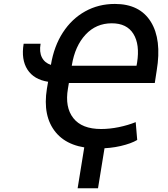

<svg xmlns="http://www.w3.org/2000/svg" viewBox="-20 -754 867 990"><path d="M101.9 -528.4H189.3Q181.8 -486.2 196 -458.1Q210.2 -430 242.5 -419.4Q258.5 -516 304.3 -586.5Q350.1 -657 419 -695.3Q487.9 -733.7 572.4 -733.7Q700.3 -733.7 757.5 -642Q814.6 -550.4 788 -390.3L778.1 -326H335.2L330.3 -296.9Q313.9 -201.3 358 -145.1Q402 -88.8 501.4 -88.8Q545.5 -88.8 592.9 -98.5Q640.3 -108.3 679.7 -124.3L687.5 -32.3Q656.6 -13.8 602.5 -1.2Q548.3 11.4 485.4 11.4Q335.9 11.4 267.4 -71.7Q198.9 -154.8 221.9 -296.9L228 -332.4Q154.8 -343.8 121.6 -395.2Q88.4 -446.7 101.9 -528.4ZM350.1 -415.1H683.9L686.8 -430.8Q701.7 -524.9 667.8 -579.4Q633.9 -633.9 556.5 -633.9Q475.5 -633.9 421.2 -575.5Q366.8 -517 350.5 -418ZM528.1 -46.2 485.4 216.6H380.3L422.9 -46.2Z"/></svg>

Font: Inter UI Medium
Style: Italic
Weight: 500
Italic angle: 9.39999°
Designer: Rasmus Andersson
Foundry: rsms
Version: 3.2;8d6f07862